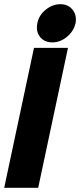

<svg xmlns="http://www.w3.org/2000/svg" viewBox="-22 -895 382 915"><path d="M-2 0 140 -667H302L160 0ZM228 -693Q189 -693 168.5 -719.5Q148 -746 156 -784Q163 -822 195.5 -848.5Q228 -875 266 -875Q303 -875 324 -848.5Q345 -822 338 -784Q329 -746 297 -719.5Q265 -693 228 -693Z"/></svg>

Font: Epunda Sans ExtraBold
Style: Italic
Weight: 800
Italic angle: -12.0243°
Designer: Simon Atzbach
Foundry: typofactur
Version: Version 2.204; ttfautohint (v1.8.4.7-5d5b)